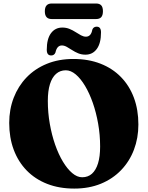

<svg xmlns="http://www.w3.org/2000/svg" viewBox="-20 -1055 842 1094"><path d="M398 -719Q484 -719 552.5 -692.2Q621 -665.5 669.2 -616Q717.5 -566.5 743 -498Q768.5 -429.5 768.5 -345.5Q768.5 -268.5 743.2 -202Q718 -135.5 670.2 -85.8Q622.5 -36 555 -8.2Q487.5 19.5 403 19.5Q317.5 19.5 249 -7.2Q180.5 -34 132.2 -83.5Q84 -133 58.2 -201.8Q32.5 -270.5 32.5 -354.5Q32.5 -431.5 58 -497.8Q83.5 -564 131.2 -613.8Q179 -663.5 246.5 -691.2Q314 -719 398 -719ZM550.5 -220Q550.5 -287 539.2 -350.5Q528 -414 508.8 -469Q489.5 -524 464.5 -565.8Q439.5 -607.5 411.5 -631Q383.5 -654.5 355 -654.5Q322.5 -654.5 299.5 -634.2Q276.5 -614 264.5 -575.2Q252.5 -536.5 252.5 -480Q252.5 -413 263.8 -349.2Q275 -285.5 294.2 -230.5Q313.5 -175.5 338.5 -134Q363.5 -92.5 391.5 -68.8Q419.5 -45 448 -45Q481.5 -45 504 -65.2Q526.5 -85.5 538.5 -124.2Q550.5 -163 550.5 -220ZM467 -743.5Q444.5 -743.5 425.8 -751.2Q407 -759 391 -769.5Q375 -780 360.5 -788Q346 -796 332.5 -796Q304.5 -796 296 -756Q289.5 -739 271.5 -739Q246.5 -739 246.5 -771.5Q246.5 -833.5 270.5 -865.8Q294.5 -898 335 -898Q357.5 -898 376.2 -890.2Q395 -882.5 411 -872Q427 -861.5 441.5 -853.8Q456 -846 469.5 -846Q499 -846 506 -886Q512.5 -903 531 -903Q555.5 -903 555.5 -870.5Q555.5 -808.5 531.5 -776Q507.5 -743.5 467 -743.5ZM235.5 -990.5Q235.5 -1013.5 245.5 -1024.2Q255.5 -1035 274 -1035H528Q547 -1035 556.8 -1024.5Q566.5 -1014 566.5 -991Q566.5 -968 556.8 -957.2Q547 -946.5 528 -946.5H274Q255.5 -946.5 245.5 -957.2Q235.5 -968 235.5 -990.5Z"/></svg>

Font: Fraunces ExtraBold
Style: Regular
Weight: 800
Version: Version 1.000;[b76b70a41]